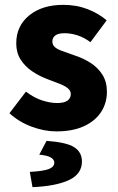

<svg xmlns="http://www.w3.org/2000/svg" viewBox="-20 -530 487 792"><path d="M212 12Q163 12 110.5 -7.5Q58 -27 19 -63L87 -152Q121 -126 154.5 -115.5Q188 -105 215 -105Q245 -105 258.5 -115Q272 -125 272 -142Q272 -156 259.5 -166Q247 -176 225.5 -184.5Q204 -193 177 -203Q142 -216 112.5 -236Q83 -256 65 -284.5Q47 -313 47 -351Q47 -423 100.5 -466.5Q154 -510 241 -510Q296 -510 342 -492Q388 -474 420 -446L353 -356Q326 -376 299 -384.5Q272 -393 246 -393Q221 -393 208.5 -384Q196 -375 196 -359Q196 -346 205 -337Q214 -328 234 -320.5Q254 -313 286 -302Q324 -290 354.5 -270Q385 -250 403 -221Q421 -192 421 -151Q421 -105 397 -68Q373 -31 326.5 -9.5Q280 12 212 12ZM114 242 103 179Q160 176 182 167Q204 158 204 141Q204 128 189.5 119.5Q175 111 142 108L172 51Q255 57 286.5 77.5Q318 98 318 136Q318 188 264 213Q210 238 114 242Z"/></svg>

Font: Source Sans 3 ExtraLight ExtraBold
Style: Regular
Weight: 800
Version: Version 3.052;hotconv 1.1.0;makeotfexe 2.6.0